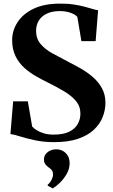

<svg xmlns="http://www.w3.org/2000/svg" viewBox="-20 -773 626 1059"><path d="M278.5 11Q219 11 170.8 0.2Q122.5 -10.5 88.5 -21.2Q54.5 -32 37.5 -33.5L52.5 -214H133.5L157.5 -75Q167 -64.5 183.5 -54.2Q200 -44 223 -37.2Q246 -30.5 276 -30.5Q328.5 -30.5 361 -46.2Q393.5 -62 408.5 -88.5Q423.5 -115 423.5 -146.5Q423.5 -186.5 399 -215.8Q374.5 -245 333.5 -269.5Q292.5 -294 242.5 -318.5Q212 -333.5 178 -352.8Q144 -372 114.2 -398.8Q84.5 -425.5 65.8 -463Q47 -500.5 47 -552Q47 -604.5 76.8 -650.5Q106.5 -696.5 165.2 -724.8Q224 -753 310.5 -753Q352.5 -753.5 386.5 -748.2Q420.5 -743 447 -736Q473.5 -729 492 -723.2Q510.5 -717.5 521 -716.5L507.5 -546H429L406.5 -680Q401.5 -686.5 388.5 -694Q375.5 -701.5 355.2 -706.8Q335 -712 309 -712Q265.5 -711.5 236.8 -697.2Q208 -683 193.5 -658.5Q179 -634 179 -603.5Q179 -560 203.5 -530.8Q228 -501.5 268.2 -479.2Q308.5 -457 355 -433Q387.5 -416.5 423.5 -396.2Q459.5 -376 491 -349Q522.5 -322 542 -287Q561.5 -252 561.5 -206Q561.5 -166.5 546.5 -128Q531.5 -89.5 498.5 -58Q465.5 -26.5 411.2 -7.8Q357 11 278.5 11ZM364 127Q364 158 348 186Q332 214 310.5 234.8Q289 255.5 271.5 266H270.5L243.5 251.5L242.5 246.5Q256 235.5 264.2 219Q272.5 202.5 272.5 190.5Q272.5 176 267 167.5Q261.5 159 248.5 150.5Q237.5 143 230 132.8Q222.5 122.5 222.5 107Q222.5 88 233.2 75.5Q244 63 258.8 56.8Q273.5 50.5 287 50.5H290Q322 50.5 343.2 71.8Q364.5 93 364 127Z"/></svg>

Font: Merriweather 96pt
Style: Bold
Weight: 700
Version: Version 2.100